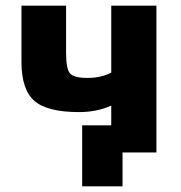

<svg xmlns="http://www.w3.org/2000/svg" viewBox="-20 -540 640 680"><path d="M374 -166Q323 -143 260 -143Q147 -143 101.5 -183Q56 -223 56 -321V-520H214V-354Q214 -296 228 -280Q242 -264 289 -264Q339 -264 374 -283V-520H534V0H428H414V120H271V-96H374Z"/></svg>

Font: M PLUS 1p ExtraBold
Style: Regular
Weight: 800
Version: Version 1.062